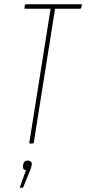

<svg xmlns="http://www.w3.org/2000/svg" viewBox="-20 -675 405 903"><path d="M122 0Q117 0 118 -5L218 -634H98Q94 -634 95 -639L97 -651Q98 -655 103 -655H362Q366 -655 365 -650L362 -638Q361 -634 357 -634H239L139 -5Q138 0 133 0ZM77 208Q72 208 74 204L102 126Q95 125 91 120.5Q87 116 88 106L89 99Q92 80 110 80Q119 80 125 85Q131 90 129 100L128 106Q127 111 125 117Q123 123 120 130L90 204Q89 208 86 208Z"/></svg>

Font: Sofia Sans Extra Condensed Thin
Style: Italic
Weight: 250
Italic angle: -9°
Version: Version 4.100